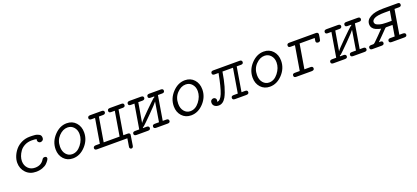

<svg xmlns="http://www.w3.org/2000/svg" viewBox="36 -1351 5227 2404"><g transform="rotate(-20 2649.5 -149.5)"><path d="M109.9 -182.1Q109.9 -225.1 127.9 -269.5Q146 -314 178 -351.6Q210 -389.2 260 -413.1Q310.1 -437 369.1 -437Q388.2 -437 399.7 -436.5Q411.1 -436 431.2 -434.6Q451.2 -433.1 463.6 -428.5Q476.1 -423.8 489.5 -417.5Q502.9 -411.1 509.5 -399.2Q516.1 -387.2 516.1 -371.1Q516.1 -347.2 502 -336.7Q487.8 -326.2 474.1 -326.2Q459 -326.2 448 -336.7Q437 -347.2 437 -362.8Q437 -367.7 439.9 -378.9Q418.9 -384.8 375 -384.8Q323.2 -384.8 282.2 -363.8Q241.2 -342.8 218 -310.3Q194.8 -277.8 183.3 -244.9Q171.9 -211.9 171.9 -182.1Q171.9 -125 207.5 -86.9Q243.2 -48.8 300.8 -48.8Q383.8 -48.8 421.9 -113.8Q434.1 -133.8 453.1 -133.8Q483.9 -133.8 483.9 -108.9Q483.9 -100.1 472.9 -83Q461.9 -65.9 441.4 -45.4Q420.9 -24.9 381.8 -10.5Q342.8 3.9 295.9 3.9Q212.9 3.9 161.4 -50Q109.9 -104 109.9 -182.1Z M619.1 -175.8Q619.1 -278.8 693.1 -357.9Q767.1 -437 859.9 -437Q935.1 -437 981.4 -385.5Q1027.8 -334 1027.8 -255.9Q1027.8 -153.8 954.3 -75Q880.9 3.9 787.1 3.9Q711.9 3.9 665.5 -47.4Q619.1 -98.6 619.1 -175.8ZM682.1 -187Q682.1 -125 714.6 -86.9Q747.1 -48.8 795.9 -48.8Q863.8 -48.8 915.3 -115Q966.8 -181.2 966.8 -254.9Q966.8 -310.1 934.3 -346.9Q901.9 -383.8 851.1 -383.8Q789.1 -383.8 735.6 -327.9Q682.1 -272 682.1 -187Z M1074.7 -25.9Q1074.7 -34.7 1081.3 -43.2Q1087.9 -51.8 1106 -53.2H1163.6L1217.8 -377.9H1170.9Q1137.7 -377.9 1137.7 -402.8Q1137.7 -430.7 1170.9 -431.2H1323.7Q1357.9 -431.2 1357.9 -404.8Q1357.9 -396 1351.3 -387.5Q1344.7 -378.9 1326.7 -377.9H1269L1214.8 -53.2H1426.8L1481 -377.9H1432.6Q1400.4 -377.9 1400.9 -402.8Q1400.9 -430.7 1432.6 -431.2H1587.9Q1620.1 -431.2 1619.9 -405Q1619.6 -378.9 1589.8 -377.9H1530.8L1476.6 -53.2H1533.7Q1564.5 -53.2 1564.9 -29.8Q1564.9 -18.6 1543 108.9Q1539.1 137.7 1516.6 138.2Q1506.8 138.2 1499.8 131.1Q1492.7 124 1492.7 112.8Q1492.7 110.8 1495.8 92Q1499 73.2 1503.9 43.7Q1508.8 14.2 1510.7 0H1107.9Q1074.7 0 1074.7 -25.9Z M1630.9 -53.2H1688.5L1742.7 -377.9Q1742.7 -377.9 1694.8 -377.9Q1662.6 -377.9 1662.6 -402.8Q1662.6 -430.7 1695.8 -431.2H1848.6Q1882.8 -431.2 1882.8 -404.8Q1882.8 -396 1876.2 -387.5Q1869.6 -378.9 1851.6 -377.9H1793.9L1749.5 -116.2Q1765.6 -142.1 1864.3 -239.5Q1962.9 -336.9 1988.8 -358.9L2003.9 -367.2L2005.9 -377.9H1957.5Q1925.3 -377.9 1925.8 -402.8Q1925.8 -430.7 1957.5 -431.2H2111.8Q2145 -431.2 2144.8 -405Q2144.5 -378.9 2114.7 -377.9H2055.7L2001.5 -53.2H2049.8Q2066.9 -53.2 2074.2 -45.2Q2081.5 -37.1 2081.5 -26.9Q2081.5 0 2048.8 0H1895.5Q1862.3 0 1862.5 -25.9Q1862.8 -51.8 1892.6 -53.2H1951.7L1994.6 -314.9Q1977.5 -289.1 1878.2 -189.5Q1778.8 -89.8 1754.9 -69.8L1740.7 -64L1739.7 -53.2H1787.6Q1804.7 -53.2 1812.3 -45.2Q1819.8 -37.1 1819.8 -26.9Q1819.8 0 1786.6 0H1633.8Q1599.6 0 1599.6 -25.9Q1599.6 -51.8 1630.9 -53.2Z M2193.8 -175.8Q2193.8 -278.8 2267.8 -357.9Q2341.8 -437 2434.6 -437Q2509.8 -437 2556.2 -385.5Q2602.5 -334 2602.5 -255.9Q2602.5 -153.8 2529.1 -75Q2455.6 3.9 2361.8 3.9Q2286.6 3.9 2240.2 -47.4Q2193.8 -98.6 2193.8 -175.8ZM2256.8 -187Q2256.8 -125 2289.3 -86.9Q2321.8 -48.8 2370.6 -48.8Q2438.5 -48.8 2490 -115Q2541.5 -181.2 2541.5 -254.9Q2541.5 -310.1 2509 -346.9Q2476.6 -383.8 2425.8 -383.8Q2363.8 -383.8 2310.3 -327.9Q2256.8 -272 2256.8 -187Z M2652.3 -56.2Q2652.3 -81.1 2666 -91.6Q2679.7 -102.1 2693.4 -102.1Q2708.5 -102.1 2719 -92Q2729.5 -82 2729.5 -66.9Q2729.5 -57.1 2723.6 -44.9H2726.6Q2767.6 -44.9 2798.1 -119.9Q2828.6 -194.8 2863.3 -377.9H2808.6Q2779.8 -378.9 2779.3 -402.8Q2779.3 -430.7 2810.5 -431.2H3163.6Q3181.6 -431.2 3188 -422.6Q3194.3 -414.1 3194.3 -404.8Q3194.3 -378.9 3164.6 -377.9H3105.5L3051.3 -53.2H3100.6Q3131.3 -53.2 3131.3 -26.9Q3131.3 0 3095.7 0H2945.3Q2912.1 0 2912.4 -25.9Q2912.6 -51.8 2942.4 -53.2H3001.5L3055.7 -377.9H2915.5Q2881.3 -164.1 2825.7 -62Q2786.6 5.9 2728.5 5.9Q2694.3 5.9 2673.3 -11.2Q2652.3 -28.3 2652.3 -56.2Z M3243.7 -175.8Q3243.7 -278.8 3317.6 -357.9Q3391.6 -437 3484.4 -437Q3559.6 -437 3606 -385.5Q3652.3 -334 3652.3 -255.9Q3652.3 -153.8 3578.9 -75Q3505.4 3.9 3411.6 3.9Q3336.4 3.9 3290 -47.4Q3243.7 -98.6 3243.7 -175.8ZM3306.6 -187Q3306.6 -125 3339.1 -86.9Q3371.6 -48.8 3420.4 -48.8Q3488.3 -48.8 3539.8 -115Q3591.3 -181.2 3591.3 -254.9Q3591.3 -310.1 3558.8 -346.9Q3526.4 -383.8 3475.6 -383.8Q3413.6 -383.8 3360.1 -327.9Q3306.6 -272 3306.6 -187Z M3729.5 -25.9Q3729.5 -52.7 3759.3 -53.2H3827.1L3881.3 -377.9H3821.3Q3792.5 -378.9 3792.5 -402.8Q3792.5 -430.7 3823.2 -431.2H4178.2Q4210.4 -431.2 4210.4 -403.8Q4210.4 -397.9 4204.8 -365Q4199.2 -332 4197.3 -327.1Q4189.5 -310.1 4168.5 -310.1Q4138.7 -310.1 4138.2 -335.9Q4138.2 -344.7 4144.5 -377.9H3943.4L3889.2 -53.2H3971.2Q4002 -53.2 4002.4 -26.9Q4002.4 0 3966.3 0H3758.3Q3729.5 -1 3729.5 -25.9Z M4255.4 -53.2H4313L4367.2 -377.9Q4367.2 -377.9 4319.3 -377.9Q4287.1 -377.9 4287.1 -402.8Q4287.1 -430.7 4320.3 -431.2H4473.1Q4507.3 -431.2 4507.3 -404.8Q4507.3 -396 4500.7 -387.5Q4494.1 -378.9 4476.1 -377.9H4418.5L4374 -116.2Q4390.1 -142.1 4488.8 -239.5Q4587.4 -336.9 4613.3 -358.9L4628.4 -367.2L4630.4 -377.9H4582Q4549.8 -377.9 4550.3 -402.8Q4550.3 -430.7 4582 -431.2H4736.3Q4769.5 -431.2 4769.3 -405Q4769 -378.9 4739.3 -377.9H4680.2L4626 -53.2H4674.3Q4691.4 -53.2 4698.7 -45.2Q4706.1 -37.1 4706.1 -26.9Q4706.1 0 4673.3 0H4520Q4486.8 0 4487.1 -25.9Q4487.3 -51.8 4517.1 -53.2H4576.2L4619.1 -314.9Q4602.1 -289.1 4502.7 -189.5Q4403.3 -89.8 4379.4 -69.8L4365.2 -64L4364.3 -53.2H4412.1Q4429.2 -53.2 4436.8 -45.2Q4444.3 -37.1 4444.3 -26.9Q4444.3 0 4411.1 0H4258.3Q4224.1 0 4224.1 -25.9Q4224.1 -51.8 4255.4 -53.2Z M4744.1 -25.9Q4744.1 -52.7 4777.3 -53.2Q4777.3 -53.2 4807.1 -53.2Q4815.9 -53.2 4831.1 -66.7Q4846.2 -80.1 4896 -130.9Q4937 -173.8 4966.3 -203.1Q4952.1 -205.1 4937.3 -209.5Q4922.4 -213.9 4898.2 -224.4Q4874 -234.9 4858.6 -255.9Q4843.3 -276.9 4843.3 -305.2Q4843.3 -362.3 4903.3 -396Q4962.4 -431.2 5078.1 -431.2H5268.1Q5298.8 -431.2 5299.1 -405Q5299.3 -378.9 5268.1 -377.9H5208L5154.3 -53.2H5197.3Q5236.3 -53.2 5236.3 -26.9Q5236.3 0 5203.1 0H5033.2Q5000 0 5000 -25.9Q5000 -34.7 5006.6 -43.9Q5013.2 -53.2 5031.2 -53.2H5092.3L5116.2 -198.2H5032.2Q5025.4 -198.2 5017.8 -191.7Q5010.3 -185.1 4960 -132.8Q4915 -86.9 4881.3 -53.2H4902.3Q4933.1 -53.2 4933.1 -26.9Q4933.1 0 4898.9 0H4775.9Q4744.1 0 4744.1 -25.9ZM4905.3 -312Q4905.3 -296.9 4915.8 -284.4Q4926.3 -272 4963.1 -261Q5000 -250 5061 -250H5124L5146 -377.9H5075.2Q5024.4 -377.9 4988.3 -371.6Q4952.1 -365.2 4935.5 -354.7Q4918.9 -344.2 4912.1 -333.7Q4905.3 -323.2 4905.3 -312Z"/></g></svg>

Font: CMU Typewriter Text
Style: LightOblique
Weight: 200
Italic angle: -9.46001°
Version: Version 0.7.0